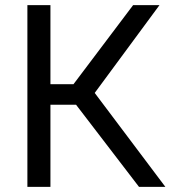

<svg xmlns="http://www.w3.org/2000/svg" viewBox="-20 -730 666 750"><path d="M177 -401H267L500 -710H603L350 -367L626 0H523L277 -321H177V0H87V-710H177Z"/></svg>

Font: IngvarSans
Style: Regular
Weight: 500
Version: Version 3.000